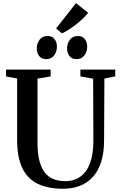

<svg xmlns="http://www.w3.org/2000/svg" viewBox="-20 -1182 758 1211"><path d="M378.5 8.5Q281 8.5 216.5 -23.5Q152 -55.5 120 -123.5Q88 -191.5 88 -299V-686.5L18 -700V-743H299.5V-700L216.5 -686V-284.5Q216.5 -216.5 228.2 -169.5Q240 -122.5 262.8 -93.8Q285.5 -65 317.8 -52.2Q350 -39.5 390.5 -39.5Q448.5 -39.5 488.2 -68.8Q528 -98 548.5 -154.8Q569 -211.5 569 -293L567.5 -686L487 -700V-743H707V-700L638.5 -686.5L636.5 -298Q636.5 -216.5 617.2 -158.5Q598 -100.5 563.2 -63.5Q528.5 -26.5 481.5 -9Q434.5 8.5 378.5 8.5ZM271.5 -809Q242.5 -809 227.2 -828.5Q212 -848 212 -876Q212 -907.5 229.5 -931.2Q247 -955 279 -955H280Q309 -955 324 -935.5Q339 -916 339 -888Q339 -857 321.8 -833Q304.5 -809 272.5 -809ZM462 -809Q433 -809 418 -828.5Q403 -848 403 -876Q403 -907.5 420.5 -931.2Q438 -955 470 -955H471Q500 -955 515 -935.5Q530 -916 530 -888Q530 -857 512.5 -833Q495 -809 463 -809ZM370.5 -972 333.5 -1002.5 459.5 -1162.5 536 -1101Q522 -1083.5 502.2 -1064.5Q482.5 -1045.5 459.8 -1027.8Q437 -1010 414.2 -995.5Q391.5 -981 371.5 -972Z"/></svg>

Font: Merriweather 60pt SemiBold
Style: Regular
Weight: 600
Version: Version 2.100